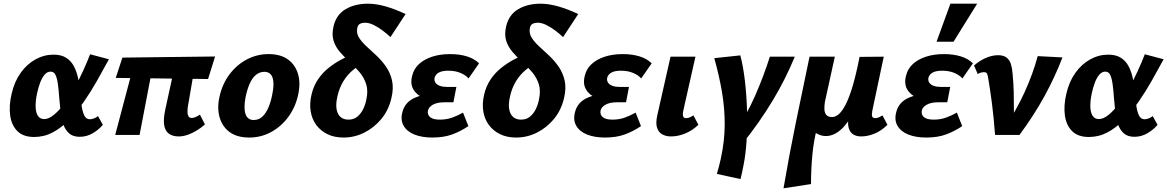

<svg xmlns="http://www.w3.org/2000/svg" viewBox="-20 -731 6323 1040"><path d="M165 11Q106 11 74 -21Q42 -53 35 -106.5Q28 -160 43 -223Q58 -289 92 -336.5Q126 -384 172.5 -409.5Q219 -435 270 -435Q312 -435 338.5 -418Q365 -401 380 -372.5Q395 -344 402.5 -309.5Q410 -275 413 -240Q417 -198 421.5 -163Q426 -128 436 -106.5Q446 -85 467 -85Q476 -85 487.5 -89Q499 -93 511 -102L537 -55Q517 -30 483.5 -10Q450 10 412 10Q375 10 354 -9Q333 -28 322.5 -58.5Q312 -89 308 -126Q304 -163 301 -200Q298 -244 293.5 -276Q289 -308 280.5 -325.5Q272 -343 254 -343Q236 -343 222 -327Q208 -311 197.5 -283.5Q187 -256 180 -222Q172 -182 173 -151.5Q174 -121 185.5 -103.5Q197 -86 219 -86Q244 -86 272 -109Q300 -132 328 -169Q356 -206 382 -252.5Q408 -299 430 -347Q452 -395 468 -437L570 -410Q539 -353 505.5 -293.5Q472 -234 434 -179.5Q396 -125 354.5 -82Q313 -39 266 -14Q219 11 165 11Z M948 8Q915 8 894.5 -7Q874 -22 869 -54.5Q864 -87 876 -141L935 -412H1042L998 -156Q996 -145 995.5 -129.5Q995 -114 1000 -103Q1005 -92 1019 -92Q1026 -92 1037 -96Q1048 -100 1063 -110L1090 -57Q1070 -39 1045.5 -24Q1021 -9 996 -0.5Q971 8 948 8ZM604 0 713 -412H815L736 0ZM1107 -303 607 -309 643 -419 1145 -425Z M1330 14Q1264 14 1224 -15.5Q1184 -45 1169.5 -95.5Q1155 -146 1169 -207Q1184 -276 1223 -328Q1262 -380 1317 -409Q1372 -438 1435 -438Q1499 -438 1539 -409.5Q1579 -381 1594 -331Q1609 -281 1595 -218Q1581 -152 1543 -99.5Q1505 -47 1450 -16.5Q1395 14 1330 14ZM1354 -81Q1382 -81 1401.5 -99.5Q1421 -118 1434.5 -150Q1448 -182 1455 -221Q1467 -277 1456.5 -309.5Q1446 -342 1412 -342Q1387 -342 1367 -326Q1347 -310 1333 -279Q1319 -248 1310 -204Q1299 -145 1310 -113Q1321 -81 1354 -81Z M1841 14Q1791 14 1754 -4Q1717 -22 1693.5 -53.5Q1670 -85 1663 -127Q1656 -169 1667 -217Q1678 -265 1702.5 -301Q1727 -337 1759 -362.5Q1791 -388 1824 -406Q1857 -424 1884.5 -434.5Q1912 -445 1928 -451L1963 -396Q1925 -379 1893 -352.5Q1861 -326 1839 -289.5Q1817 -253 1807 -206Q1798 -165 1803.5 -137.5Q1809 -110 1825.5 -96.5Q1842 -83 1867 -83Q1896 -83 1915.5 -99Q1935 -115 1947 -139.5Q1959 -164 1964 -190Q1975 -239 1963.5 -275Q1952 -311 1927.5 -340Q1903 -369 1874.5 -395Q1846 -421 1822 -448.5Q1798 -476 1787 -510Q1776 -544 1787 -590Q1802 -652 1852.5 -681.5Q1903 -711 1973 -711Q2016 -711 2066.5 -697Q2117 -683 2177 -655L2095 -530Q2076 -548 2052 -566Q2028 -584 2003.5 -596Q1979 -608 1957 -608Q1942 -608 1930 -602Q1918 -596 1915 -578Q1910 -551 1924.5 -527.5Q1939 -504 1964.5 -480.5Q1990 -457 2018.5 -430.5Q2047 -404 2070.5 -370.5Q2094 -337 2103.5 -295Q2113 -253 2100 -199Q2085 -134 2045.5 -86.5Q2006 -39 1953 -12.5Q1900 14 1841 14Z M2322 14Q2266 14 2225.5 -2Q2185 -18 2166.5 -49.5Q2148 -81 2160 -125Q2174 -180 2232 -203.5Q2290 -227 2369 -227L2363 -183Q2315 -183 2276 -199.5Q2237 -216 2219 -247Q2201 -278 2213 -322Q2222 -359 2250 -384.5Q2278 -410 2321 -424Q2364 -438 2418 -438Q2468 -438 2508 -426Q2548 -414 2575 -388L2518 -306Q2504 -323 2475.5 -335.5Q2447 -348 2408 -348Q2375 -348 2357 -338Q2339 -328 2334 -310Q2331 -295 2338.5 -283.5Q2346 -272 2362.5 -266Q2379 -260 2403 -260H2452L2436 -177H2388Q2348 -177 2325 -164Q2302 -151 2298 -132Q2294 -109 2310.5 -96Q2327 -83 2362 -83Q2398 -83 2428 -93.5Q2458 -104 2488 -121L2517 -48Q2476 -20 2430 -3Q2384 14 2322 14Z M2776 14Q2726 14 2689 -4Q2652 -22 2628.5 -53.5Q2605 -85 2598 -127Q2591 -169 2602 -217Q2613 -265 2637.5 -301Q2662 -337 2694 -362.5Q2726 -388 2759 -406Q2792 -424 2819.5 -434.5Q2847 -445 2863 -451L2898 -396Q2860 -379 2828 -352.5Q2796 -326 2774 -289.5Q2752 -253 2742 -206Q2733 -165 2738.5 -137.5Q2744 -110 2760.5 -96.5Q2777 -83 2802 -83Q2831 -83 2850.5 -99Q2870 -115 2882 -139.5Q2894 -164 2899 -190Q2910 -239 2898.5 -275Q2887 -311 2862.5 -340Q2838 -369 2809.5 -395Q2781 -421 2757 -448.5Q2733 -476 2722 -510Q2711 -544 2722 -590Q2737 -652 2787.5 -681.5Q2838 -711 2908 -711Q2951 -711 3001.5 -697Q3052 -683 3112 -655L3030 -530Q3011 -548 2987 -566Q2963 -584 2938.5 -596Q2914 -608 2892 -608Q2877 -608 2865 -602Q2853 -596 2850 -578Q2845 -551 2859.5 -527.5Q2874 -504 2899.5 -480.5Q2925 -457 2953.5 -430.5Q2982 -404 3005.5 -370.5Q3029 -337 3038.5 -295Q3048 -253 3035 -199Q3020 -134 2980.5 -86.5Q2941 -39 2888 -12.5Q2835 14 2776 14Z M3257 14Q3201 14 3160.5 -2Q3120 -18 3101.5 -49.5Q3083 -81 3095 -125Q3109 -180 3167 -203.5Q3225 -227 3304 -227L3298 -183Q3250 -183 3211 -199.5Q3172 -216 3154 -247Q3136 -278 3148 -322Q3157 -359 3185 -384.5Q3213 -410 3256 -424Q3299 -438 3353 -438Q3403 -438 3443 -426Q3483 -414 3510 -388L3453 -306Q3439 -323 3410.5 -335.5Q3382 -348 3343 -348Q3310 -348 3292 -338Q3274 -328 3269 -310Q3266 -295 3273.5 -283.5Q3281 -272 3297.5 -266Q3314 -260 3338 -260H3387L3371 -177H3323Q3283 -177 3260 -164Q3237 -151 3233 -132Q3229 -109 3245.5 -96Q3262 -83 3297 -83Q3333 -83 3363 -93.5Q3393 -104 3423 -121L3452 -48Q3411 -20 3365 -3Q3319 14 3257 14Z M3615 8Q3588 8 3567.5 -3Q3547 -14 3539 -39Q3531 -64 3540 -105L3612 -424H3747L3681 -131Q3677 -113 3680 -102Q3683 -91 3696 -91Q3704 -91 3713 -94Q3722 -97 3736 -106L3763 -55Q3729 -23 3690.5 -7.5Q3652 8 3615 8Z M4002 47 3953 -1Q4024 -107 4070.5 -213Q4117 -319 4150 -424H4285Q4237 -306 4167 -189Q4097 -72 4002 47ZM3991 239 3863 211Q3869 190 3874.5 170Q3880 150 3884 130Q3905 35 3905.5 -53.5Q3906 -142 3891 -231Q3876 -320 3849 -416L3990 -431Q4006 -371 4015 -292.5Q4024 -214 4026.5 -130.5Q4029 -47 4024 30.5Q4019 108 4007 166Q4003 188 3999 205.5Q3995 223 3991 239Z M4224 289Q4254 113 4290.5 -65.5Q4327 -244 4365 -424H4502L4448 -178Q4445 -158 4445.5 -139.5Q4446 -121 4455.5 -109Q4465 -97 4487 -97Q4506 -97 4524.5 -113.5Q4543 -130 4562 -167.5Q4581 -205 4599.5 -268Q4618 -331 4636 -423H4698Q4668 -276 4629.5 -181Q4591 -86 4546.5 -40Q4502 6 4453 6Q4442 6 4430.5 3Q4419 0 4408 -5.5Q4397 -11 4388 -18.5Q4379 -26 4374 -36L4407 -44Q4387 33 4380 111Q4373 189 4373 266ZM4645 8Q4619 8 4601.5 -3Q4584 -14 4577 -38.5Q4570 -63 4578 -103L4645 -423L4767 -424L4705 -131Q4701 -111 4704 -101Q4707 -91 4721 -91Q4728 -91 4737 -94Q4746 -97 4760 -106L4787 -55Q4754 -22 4716.5 -7Q4679 8 4645 8Z M4997 14Q4941 14 4900.5 -2Q4860 -18 4841.5 -49.5Q4823 -81 4835 -125Q4849 -180 4907 -203.5Q4965 -227 5044 -227L5038 -183Q4990 -183 4951 -199.5Q4912 -216 4894 -247Q4876 -278 4888 -322Q4897 -359 4925 -384.5Q4953 -410 4996 -424Q5039 -438 5093 -438Q5143 -438 5183 -426Q5223 -414 5250 -388L5193 -306Q5179 -323 5150.5 -335.5Q5122 -348 5083 -348Q5050 -348 5032 -338Q5014 -328 5009 -310Q5006 -295 5013.5 -283.5Q5021 -272 5037.5 -266Q5054 -260 5078 -260H5127L5111 -177H5063Q5023 -177 5000 -164Q4977 -151 4973 -132Q4969 -109 4985.5 -96Q5002 -83 5037 -83Q5073 -83 5103 -93.5Q5133 -104 5163 -121L5192 -48Q5151 -20 5105 -3Q5059 14 4997 14ZM5053 -505 5128 -711H5273L5145 -505Z M5370 0Q5367 -43 5362.5 -87Q5358 -131 5353 -171.5Q5348 -212 5342.5 -246.5Q5337 -281 5333 -306Q5330 -326 5326 -333Q5322 -340 5310 -340Q5301 -340 5292.5 -337.5Q5284 -335 5276 -330L5256 -376Q5285 -402 5319.5 -417Q5354 -432 5386 -432Q5416 -432 5432.5 -419Q5449 -406 5456 -383Q5463 -360 5465 -330Q5470 -279 5471 -231Q5472 -183 5472 -134.5Q5472 -86 5469 -33L5422 -40Q5487 -137 5531 -234Q5575 -331 5601 -427L5735 -420Q5695 -315 5637.5 -210Q5580 -105 5502 0Z M5878 11Q5819 11 5787 -21Q5755 -53 5748 -106.5Q5741 -160 5756 -223Q5771 -289 5805 -336.5Q5839 -384 5885.5 -409.5Q5932 -435 5983 -435Q6025 -435 6051.5 -418Q6078 -401 6093 -372.5Q6108 -344 6115.5 -309.5Q6123 -275 6126 -240Q6130 -198 6134.5 -163Q6139 -128 6149 -106.5Q6159 -85 6180 -85Q6189 -85 6200.5 -89Q6212 -93 6224 -102L6250 -55Q6230 -30 6196.5 -10Q6163 10 6125 10Q6088 10 6067 -9Q6046 -28 6035.5 -58.5Q6025 -89 6021 -126Q6017 -163 6014 -200Q6011 -244 6006.5 -276Q6002 -308 5993.5 -325.5Q5985 -343 5967 -343Q5949 -343 5935 -327Q5921 -311 5910.5 -283.5Q5900 -256 5893 -222Q5885 -182 5886 -151.5Q5887 -121 5898.5 -103.5Q5910 -86 5932 -86Q5957 -86 5985 -109Q6013 -132 6041 -169Q6069 -206 6095 -252.5Q6121 -299 6143 -347Q6165 -395 6181 -437L6283 -410Q6252 -353 6218.5 -293.5Q6185 -234 6147 -179.5Q6109 -125 6067.5 -82Q6026 -39 5979 -14Q5932 11 5878 11Z"/></svg>

Font: Ysabeau Office ExtraBold
Style: Italic
Weight: 800
Italic angle: -12°
Designer: Christian Thalmann (Catharsis Fonts)
Version: Version 2.001;gftools[0.9.30]; featfreeze: tnum,lnum,ss02